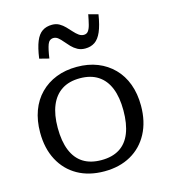

<svg xmlns="http://www.w3.org/2000/svg" viewBox="-118 -887 871 991"><g transform="rotate(-15 317.5 -391.5)"><path d="M587 -268Q587 -183 553.5 -120Q520 -57 459.5 -23Q399 11 318 11Q236 11 175.5 -23Q115 -57 81.5 -120Q48 -183 48 -268Q48 -332 67 -383.5Q86 -435 122 -471.5Q158 -508 207.5 -527.5Q257 -547 318 -547Q379 -547 428 -527.5Q477 -508 513 -471.5Q549 -435 568 -383.5Q587 -332 587 -268ZM142 -268Q142 -196 162 -147Q182 -98 221 -73.5Q260 -49 318 -49Q376 -49 415 -73.5Q454 -98 473.5 -147Q493 -196 493 -268Q493 -338 473.5 -386.5Q454 -435 415 -460.5Q376 -486 318 -486Q260 -486 221 -460.5Q182 -435 162 -386.5Q142 -338 142 -268ZM386 -627Q363 -627 345.5 -636.5Q328 -646 314 -660.5Q300 -675 288.5 -689Q277 -703 265.5 -712.5Q254 -722 241 -722Q218 -722 209 -698Q200 -674 193 -625L142 -638Q150 -695 163.5 -728Q177 -761 198.5 -775.5Q220 -790 251 -790Q273 -790 289.5 -780.5Q306 -771 319.5 -757Q333 -743 345.5 -729Q358 -715 370.5 -706Q383 -697 397 -697Q412 -697 420.5 -708Q429 -719 434.5 -740.5Q440 -762 446 -794L497 -780Q488 -723 473.5 -689.5Q459 -656 437.5 -641.5Q416 -627 386 -627Z"/></g></svg>

Font: Roboto Serif
Style: Regular
Weight: 400
Designer: Greg Gazdowicz
Foundry: Commercial Type
Version: Version 1.008